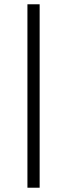

<svg xmlns="http://www.w3.org/2000/svg" viewBox="-20 -720 268 896"><path d="M108 156V-700H165V156Z"/></svg>

Font: Junicode Two Beta Condensed Medium
Style: Italic
Weight: 500
Width: 3
Italic angle: -9°
Version: Version 1.053; ttfautohint (v1.8.4)